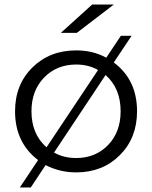

<svg xmlns="http://www.w3.org/2000/svg" viewBox="-20 -751 667 842"><path d="M479 -731 317 -607H247L384 -731ZM479 -477Q581 -401 581 -263Q581 -146 505.5 -70.5Q430 5 314 5Q242 5 180 -27L115 71H67L147 -49Q46 -126 46 -263Q46 -380 122 -455Q198 -530 314 -530Q388 -530 446 -498L510 -594H557ZM118 -263Q118 -163 184 -105L410 -444Q368 -468 314 -468Q229 -468 173.5 -411Q118 -354 118 -263ZM314 -58Q399 -58 454 -115Q509 -172 509 -263Q509 -364 443 -422L217 -82Q259 -58 314 -58Z"/></svg>

Font: mBank
Style: Regular
Weight: 400
Designer: Julieta Ulanovsky
Foundry: Julieta Ulanovsky
Version: Version 7.200;PS 007.200;hotconv 1.0.88;makeotf.lib2.5.64775